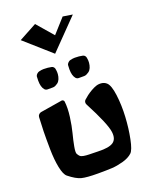

<svg xmlns="http://www.w3.org/2000/svg" viewBox="-169 -1010 856 1104"><g transform="rotate(-20 258.5 -458.0)"><path d="M410.6 -901.4 237.8 -724.1 78.6 -865.2 187.5 -924.3 273.9 -824.2 351.6 -910.6ZM209.5 -644Q211.9 -633.8 212.6 -621.6Q213.4 -609.4 210 -593.8Q206.5 -578.1 198.2 -566.9Q193.4 -561 189 -558.1L175.8 -550.3Q168 -546.4 160.2 -546.4H127.9H127Q116.2 -546.4 108.9 -554.7Q93.3 -573.2 93.3 -611.8L94.2 -635.3Q94.2 -638.7 94.7 -639.6Q96.7 -646.5 103.5 -652.6Q110.4 -658.7 117.2 -660.2Q132.8 -664.1 145 -664.1Q171.4 -664.1 193.4 -659.2Q198.7 -658.2 203.4 -653.6Q208 -648.9 209.5 -644ZM400.4 -644Q402.8 -633.8 403.6 -621.6Q404.3 -609.4 400.9 -593.8Q397.5 -578.1 389.2 -566.9Q384.3 -561 379.9 -558.1L366.7 -550.3Q358.9 -546.4 351.1 -546.4H318.8H317.9Q307.1 -546.4 299.8 -554.7Q284.2 -573.2 284.2 -611.8L285.2 -635.7Q285.2 -638.7 285.6 -639.6Q288.1 -646.5 294.4 -652.6Q300.8 -658.7 307.6 -660.2Q323.2 -664.1 335.9 -664.1Q362.3 -664.1 384.3 -659.2Q389.6 -658.2 394.3 -653.6Q398.9 -648.9 400.4 -644ZM47.4 -436.5 179.2 -458Q179.7 -458 180.7 -458.3Q181.6 -458.5 181.6 -458.5Q186.5 -458.5 190.7 -455.1Q194.8 -451.7 195.3 -446.8Q200.2 -406.2 193.1 -353.3Q186 -300.3 175.5 -260.3Q165 -220.2 158.7 -185.8Q152.3 -151.4 157.2 -141.1Q160.2 -135.3 163.6 -131.1Q167 -127 170.2 -123.8Q173.3 -120.6 179.7 -118.9Q186 -117.2 190.4 -116Q194.8 -114.7 205.8 -114Q216.8 -113.3 224.1 -113Q231.4 -112.8 248.8 -112.5Q266.1 -112.3 278.3 -111.8Q344.2 -109.4 370.4 -127.2Q396.5 -145 391.1 -189Q384.8 -241.2 307.6 -388.2Q304.7 -394 304.7 -399.4Q304.7 -410.2 312.5 -417Q323.2 -426.8 335 -435.8Q346.7 -444.8 364.3 -455.1Q381.8 -465.3 397.5 -470.5Q413.1 -475.6 430.2 -473.6Q447.3 -471.7 460 -460.4Q480.5 -442.4 488.5 -378.7Q496.6 -314.9 492.7 -245.1Q488.8 -175.3 476.3 -113.8Q463.9 -52.2 447.3 -36.6Q425.8 -16.6 388.4 -6.3Q351.1 3.9 319.8 5.6Q288.6 7.3 234.4 7.3Q165.5 7.3 134.5 -0.7Q103.5 -8.8 61 -43Q43.5 -57.1 33.7 -105.2Q23.9 -153.3 22.9 -218.5Q22 -283.7 22.9 -327.6Q23.9 -371.6 26.4 -413.6Q26.9 -421.9 33 -428.5Q39.1 -435.1 47.4 -436.5Z"/></g></svg>

Font: Some Time Later
Style: Regular
Weight: 400
Version: Version 003.300